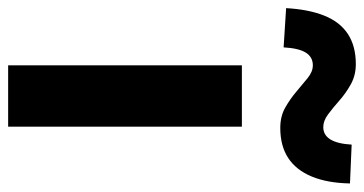

<svg xmlns="http://www.w3.org/2000/svg" viewBox="-284 -646 873 460"><g transform="rotate(90 152.0 -416.5)"><path d="M79 0V-560H226V0ZM229 -652Q201 -652 180 -664Q159 -676 141.5 -691Q124 -706 109 -718Q94 -730 79 -730Q59 -730 48.5 -713Q38 -696 36 -660L-58 -666Q-55 -720 -40 -757.5Q-25 -795 4 -814Q33 -833 76 -833Q103 -833 124.5 -821Q146 -809 163.5 -793.5Q181 -778 196.5 -766.5Q212 -755 227 -755Q246 -755 256.5 -772Q267 -789 269 -823L362 -819Q361 -765 345.5 -727.5Q330 -690 301 -671Q272 -652 229 -652Z"/></g></svg>

Font: Noto Sans SC
Style: Bold
Weight: 700
Designer: Ryoko NISHIZUKA  (kana, bopomofo & ideographs); Paul D. Hunt (Latin, Greek & Cyrillic); Sandoll Communications , Soo-you
Foundry: Adobe
Version: Version 2.004-H2;hotconv 1.0.118;makeotfexe 2.5.65603